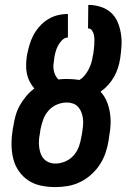

<svg xmlns="http://www.w3.org/2000/svg" viewBox="-20 -755 540 783"><path d="M206 8Q176 8 147 2Q118 -4 95 -19.5Q72 -35 56 -58.5Q40 -82 33.5 -110Q27 -138 27 -167.5Q27 -197 32 -228L35 -243Q38 -264 44 -285Q50 -306 61 -325.5Q72 -345 87 -363Q102 -381 120 -394Q109 -407 101 -422.5Q93 -438 89.5 -455.5Q86 -473 86.5 -492Q87 -511 90 -530Q94 -550 100 -571Q106 -592 116 -611Q126 -630 141.5 -647.5Q157 -665 176 -676.5Q195 -688 215.5 -693Q236 -698 257 -698V-602Q244 -602 233.5 -591.5Q223 -581 216.5 -568.5Q210 -556 206.5 -543Q203 -530 201 -517V-514Q199 -503 198 -491.5Q197 -480 199 -469Q201 -458 205.5 -448.5Q210 -439 218 -431Q226 -432 234.5 -432.5Q243 -433 251 -433Q265 -433 278 -432Q291 -431 304 -429Q317 -437 326.5 -449Q336 -461 342.5 -474Q349 -487 353 -501Q357 -515 359 -530L360 -532Q361 -542 362.5 -552Q364 -562 364.5 -572.5Q365 -583 365 -593Q365 -603 363 -612.5Q361 -622 355.5 -630.5Q350 -639 339 -639L340 -735Q365 -735 389.5 -727.5Q414 -720 432 -704Q450 -688 459.5 -665.5Q469 -643 473 -618.5Q477 -594 475.5 -568Q474 -542 470 -516Q467 -497 461 -478Q455 -459 445 -441.5Q435 -424 421 -408.5Q407 -393 390 -381Q406 -364 415 -342.5Q424 -321 428 -297Q432 -273 431 -248Q430 -223 425 -198L423 -183Q419 -157 410.5 -132Q402 -107 387.5 -84.5Q373 -62 352.5 -43.5Q332 -25 307.5 -13Q283 -1 257 3.5Q231 8 206 8ZM206 -88Q226 -88 246 -96.5Q266 -105 280.5 -121.5Q295 -138 302 -158Q309 -178 312 -198L315 -213Q317 -227 318.5 -241.5Q320 -256 318.5 -269.5Q317 -283 312.5 -295.5Q308 -308 299.5 -318Q291 -328 278.5 -332.5Q266 -337 252 -337Q232 -337 212 -328.5Q192 -320 177.5 -303.5Q163 -287 156 -267Q149 -247 145 -227L143 -212Q140 -198 139 -184Q138 -170 139.5 -156.5Q141 -143 145.5 -130Q150 -117 158.5 -107.5Q167 -98 179.5 -93Q192 -88 206 -88Z"/></svg>

Font: Iosevka Oblique
Style: Bold
Weight: 700
Italic angle: -9°
Monospace: yes
Designer: Belleve Invis
Foundry: Belleve Invis
Version: Version 32.5.0; ttfautohint (v1.8.4)